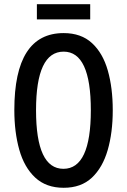

<svg xmlns="http://www.w3.org/2000/svg" viewBox="-20 -881 603 911"><path d="M515 -358Q515 -252 491 -169Q467 -86 416 -38Q365 10 282 10Q199 10 147 -38.5Q95 -87 71.5 -170.5Q48 -254 48 -359Q48 -724 282 -724Q365 -724 416.5 -676.5Q468 -629 491.5 -546.5Q515 -464 515 -358ZM151 -358Q151 -80 281 -80Q411 -80 411 -358Q411 -636 282 -636Q151 -636 151 -358ZM408 -861V-789H155V-861Z"/></svg>

Font: Noto Sans Thai ExtCond Med
Style: Regular
Weight: 500
Width: 2
Designer: Monotype Design Team
Foundry: Monotype Imaging Inc.
Version: Version 2.002; ttfautohint (v1.8.4.7-5d5b)